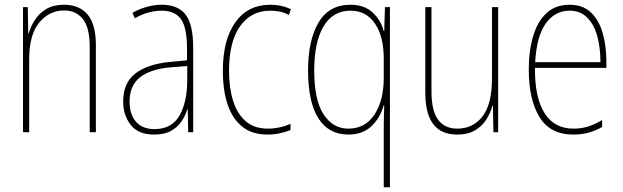

<svg xmlns="http://www.w3.org/2000/svg" viewBox="-20 -557 2625 809"><path d="M250 -537Q314 -537 349 -496Q384 -455 384 -366V0H358V-359Q358 -441 329 -477Q300 -513 250 -513Q188 -513 145.5 -462Q103 -411 103 -308V0H77V-527H97L99 -416H101Q109 -445 127 -473Q145 -501 175 -519Q205 -537 250 -537Z M661 -537Q730 -537 762 -495.5Q794 -454 794 -356V0H773L771 -96H769Q761 -69 744.5 -45Q728 -21 700.5 -5.5Q673 10 630 10Q562 10 530.5 -31Q499 -72 499 -129Q499 -208 550.5 -247.5Q602 -287 695 -296L768 -303V-351Q768 -441 742.5 -476.5Q717 -512 661 -512Q637 -512 608.5 -505Q580 -498 548 -480L538 -503Q566 -519 598 -528Q630 -537 661 -537ZM695 -273Q612 -265 569 -230.5Q526 -196 526 -129Q526 -74 553.5 -43.5Q581 -13 630 -13Q704 -13 736.5 -70.5Q769 -128 769 -220V-279Z M1107 10Q1042 10 1000.5 -23.5Q959 -57 939 -117Q919 -177 919 -258Q919 -390 972 -463.5Q1025 -537 1118 -537Q1167 -537 1206 -518L1197 -494Q1179 -504 1159 -508Q1139 -512 1119 -512Q1038 -512 991.5 -446.5Q945 -381 945 -258Q945 -188 962 -133Q979 -78 1015 -46.5Q1051 -15 1109 -15Q1158 -15 1204 -35V-9Q1185 -1 1159.5 4.5Q1134 10 1107 10Z M1597 -22Q1597 -37 1597.5 -64Q1598 -91 1599 -114H1597Q1582 -60 1545 -25Q1508 10 1448 10Q1365 10 1321.5 -58.5Q1278 -127 1278 -260Q1278 -387 1322 -462Q1366 -537 1457 -537Q1515 -537 1550 -504.5Q1585 -472 1597 -426H1599L1602 -527H1623V232H1597ZM1448 -15Q1519 -15 1558 -74.5Q1597 -134 1597 -229V-309Q1597 -403 1560 -457.5Q1523 -512 1457 -512Q1382 -512 1343 -445.5Q1304 -379 1304 -260Q1304 -135 1343.5 -75Q1383 -15 1448 -15Z M2079 -527V0H2059L2057 -112H2055Q2047 -82 2029.5 -54Q2012 -26 1982 -8Q1952 10 1906 10Q1772 10 1772 -166V-527H1798V-173Q1798 -90 1826 -52.5Q1854 -15 1907 -15Q1973 -15 2013 -66.5Q2053 -118 2053 -227V-527Z M2380 -537Q2437 -537 2471 -503.5Q2505 -470 2520 -415.5Q2535 -361 2535 -298V-271H2234Q2233 -147 2274 -81Q2315 -15 2396 -15Q2428 -15 2456.5 -23.5Q2485 -32 2517 -51V-22Q2491 -7 2461.5 1.5Q2432 10 2396 10Q2298 10 2253 -64Q2208 -138 2208 -263Q2208 -343 2226.5 -405Q2245 -467 2283 -502Q2321 -537 2380 -537ZM2380 -512Q2318 -512 2279.5 -458Q2241 -404 2235 -295H2510Q2510 -356 2496.5 -405Q2483 -454 2454 -483Q2425 -512 2380 -512Z"/></svg>

Font: Noto Sans Khmer Condensed Thin
Style: Regular
Weight: 100
Width: 3
Designer: Danh Hong and the Monotype Design Team
Foundry: Monotype Imaging Inc.
Version: Version 2.004; ttfautohint (v1.8.4.7-5d5b)